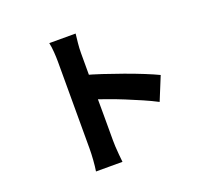

<svg xmlns="http://www.w3.org/2000/svg" viewBox="-140 -967 1279 1185"><g transform="rotate(-20 500.0 -374.5)"><path d="M307 -98Q307 -118 307 -162.5Q307 -207 307 -264Q307 -321 307 -383Q307 -445 307 -503Q307 -561 307 -605.5Q307 -650 307 -671Q307 -699 304.5 -734Q302 -769 296 -796H469Q466 -769 462.5 -736.5Q459 -704 459 -671Q459 -647 459 -601Q459 -555 459 -497Q459 -439 459.5 -378Q460 -317 460 -260.5Q460 -204 460 -161Q460 -118 460 -98Q460 -84 461 -58Q462 -32 465 -3.5Q468 25 470 47H296Q301 17 304 -25Q307 -67 307 -98ZM427 -538Q477 -525 539 -504.5Q601 -484 665 -461Q729 -438 784.5 -415.5Q840 -393 875 -376L812 -222Q770 -244 719.5 -266Q669 -288 617.5 -309Q566 -330 517 -347.5Q468 -365 427 -379Z"/></g></svg>

Font: Noto Sans TC ExtraBold
Style: Regular
Weight: 800
Designer: Ryoko NISHIZUKA  (kana, bopomofo & ideographs); Paul D. Hunt (Latin, Greek & Cyrillic); Sandoll Communications , Soo-you
Foundry: Adobe
Version: Version 2.004-H2;hotconv 1.0.118;makeotfexe 2.5.65603